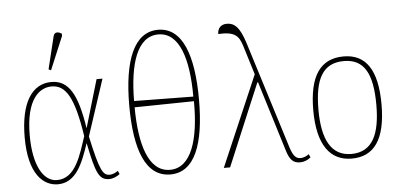

<svg xmlns="http://www.w3.org/2000/svg" viewBox="-53 -914 2156 1034"><g transform="rotate(-5 1024.5 -397.5)"><path d="M237 -605 312 -784V-796C295 -808 273 -811 267 -787L224 -611ZM221 10C320 10 359 -94 393 -196H394C427 -32 444 6 498 6C519 6 541 -4 556 -16L548 -34C535 -25 519 -17 503 -17C467 -17 450 -42 409 -232L509 -536H477L401 -279H400C372 -463 326 -542 233 -542C127 -542 64 -443 64 -256C64 -57 143 10 221 10ZM218 -13C145 -13 92 -102 92 -265C92 -467 170 -518 232 -518C309 -518 352 -447 384 -236C351 -138 319 -13 218 -13Z M829 10C961 10 1017 -138 1017 -378C1017 -619 961 -772 830 -772C698 -772 640 -619 640 -379C640 -138 696 10 829 10ZM988 -397 668 -401C669 -601 714 -747 829 -747C943 -747 988 -601 988 -397ZM829 -15C713 -15 669 -165 668 -367L989 -372C991 -165 944 -15 829 -15Z M1118 0H1152L1338 -443H1342L1458 -67C1474 -13 1493 6 1531 6C1549 6 1572 -2 1588 -16L1580 -34C1570 -26 1554 -17 1534 -17C1512 -17 1496 -29 1480 -79L1299 -658C1270 -751 1240 -772 1201 -772C1170 -772 1151 -752 1151 -721C1240 -726 1262 -701 1279 -647L1328 -488Z M1809 10C1930 10 1994 -77 1994 -267C1994 -455 1932 -542 1813 -542C1687 -542 1625 -453 1625 -267C1625 -78 1694 10 1809 10ZM1809 -15C1701 -15 1653 -106 1653 -267C1653 -433 1697 -517 1812 -517C1921 -517 1966 -437 1966 -267C1966 -111 1925 -15 1809 -15Z"/></g></svg>

Font: Noto Serif SemiCondensed Thin
Style: Regular
Weight: 100
Width: 4
Designer: Monotype Design Team
Foundry: Monotype Imaging Inc.
Version: Version 2.015